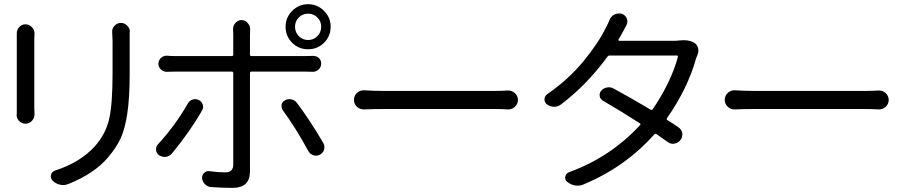

<svg xmlns="http://www.w3.org/2000/svg" viewBox="-20 -869 4397 932"><path d="M61.5 -708Q61.5 -724.6 73.2 -737.3Q85 -751 103.5 -751Q122.1 -751 134.8 -737.3Q147.5 -724.6 147.5 -706.1Q147.5 -706.1 147.5 -705.1Q146.5 -691.4 146.5 -678.7V-344.7Q146.5 -330.1 147.5 -314.5Q147.5 -314.5 147.5 -313.5Q147.5 -295.9 134.8 -282.2Q122.1 -268.6 103.5 -268.6Q85 -268.6 72.3 -282.2Q60.5 -294.9 60.5 -312.5Q60.5 -313.5 61.5 -315.4Q61.5 -332 61.5 -345.7V-678.7ZM524.4 -715.8Q524.4 -732.4 536.1 -744.1Q548.8 -757.8 566.9 -757.8Q585 -757.8 597.7 -744.1Q610.4 -731.4 610.4 -714.8Q610.4 -712.9 609.4 -711.9Q609.4 -691.4 609.4 -671.9V-509.8Q609.4 -392.6 597.7 -316.4Q585.9 -240.2 564.9 -195.8Q543.9 -151.4 504.9 -105.5Q439.5 -27.3 311.5 24.4Q298.8 29.3 286.1 29.3Q278.3 29.3 270.5 27.3Q249 22.5 234.4 6.8Q226.6 -2 226.6 -12.7Q226.6 -16.6 227.5 -20.5Q232.4 -36.1 247.1 -41Q371.1 -81.1 442.4 -161.1Q494.1 -220.7 510.3 -293Q526.4 -365.2 526.4 -513.7V-671.9Z M1475.6 -802.7Q1449.2 -802.7 1430.7 -784.2Q1412.1 -765.6 1412.1 -739.3Q1412.1 -711.9 1430.7 -693.4Q1449.2 -674.8 1475.6 -674.8Q1502 -674.8 1520.5 -693.4Q1539.1 -711.9 1539.1 -739.3Q1539.1 -765.6 1520.5 -784.2Q1502 -802.7 1475.6 -802.7ZM1475.6 -629.9Q1429.7 -629.9 1397.9 -661.6Q1366.2 -693.4 1366.2 -739.3Q1366.2 -784.2 1398.4 -816.4Q1430.7 -848.6 1475.6 -848.6Q1520.5 -848.6 1552.7 -816.4Q1585 -784.2 1585 -739.3Q1585 -693.4 1553.2 -661.6Q1521.5 -629.9 1475.6 -629.9ZM891.6 -366.2Q899.4 -380.9 914.6 -385.7Q929.7 -390.6 944.3 -383.8Q959 -377 963.9 -361.8Q968.8 -346.7 960.9 -333Q903.3 -231.4 814.5 -124Q802.7 -110.4 785.2 -107.4Q782.2 -107.4 779.3 -107.4Q764.6 -107.4 752.9 -115.2Q737.3 -126 737.3 -144.5Q737.3 -158.2 747.1 -168.9Q830.1 -258.8 891.6 -366.2ZM1458 -521.5H1200.2Q1193.4 -521.5 1193.4 -513.7V-37.1Q1193.4 2.9 1172.4 22.9Q1151.4 43 1107.4 43Q1061.5 43 1004.9 39.1Q988.3 38.1 975.6 25.9Q962.9 13.7 960.9 -3.9Q960 -18.6 970.7 -29.3Q981.4 -40 997.1 -38.1Q1042 -32.2 1073.2 -32.2Q1112.3 -32.2 1112.3 -70.3V-513.7Q1112.3 -521.5 1104.5 -521.5H834Q812.5 -521.5 791 -520.5Q790 -520.5 789.1 -520.5Q773.4 -520.5 761.7 -531.2Q749 -543 749 -559.6Q749 -577.1 761.7 -587.9Q773.4 -598.6 788.1 -598.6Q790 -598.6 791 -598.6Q812.5 -596.7 834 -596.7H1104.5Q1112.3 -596.7 1112.3 -604.5V-700.2L1111.3 -727.5Q1111.3 -744.1 1122.1 -756.8Q1133.8 -771.5 1152.3 -771.5Q1170.9 -771.5 1182.6 -756.8Q1194.3 -744.1 1194.3 -727.5L1193.4 -699.2V-604.5Q1193.4 -596.7 1200.2 -596.7H1457Q1478.5 -596.7 1498 -597.7Q1499 -597.7 1500 -597.7Q1515.6 -597.7 1527.3 -587.9Q1539.1 -577.1 1539.1 -560.5Q1539.1 -543.9 1527.3 -532.2Q1514.6 -520.5 1499 -520.5Q1498 -520.5 1498 -520.5Q1483.4 -521.5 1458 -521.5ZM1352.5 -334Q1346.7 -342.8 1346.7 -353.5Q1346.7 -356.4 1346.7 -360.4Q1349.6 -375 1363.3 -381.8Q1373 -387.7 1384.8 -387.7Q1389.6 -387.7 1394.5 -386.7Q1411.1 -382.8 1420.9 -370.1Q1483.4 -287.1 1548.8 -175.8Q1554.7 -166 1554.7 -155.3Q1554.7 -149.4 1553.7 -143.6Q1548.8 -127 1533.2 -118.2Q1523.4 -113.3 1513.7 -113.3Q1507.8 -113.3 1502 -115.2Q1485.4 -120.1 1476.6 -135.7Q1414.1 -251 1352.5 -334Z M1748 -337.9Q1746.1 -337.9 1745.1 -337.9Q1726.6 -337.9 1712.9 -350.6Q1698.2 -364.3 1698.2 -384.3Q1698.2 -404.3 1712.9 -418Q1726.6 -430.7 1745.1 -430.7Q1746.1 -430.7 1748 -430.7Q1795.9 -427.7 1837.9 -427.7H2385.7Q2416 -427.7 2444.3 -429.7Q2446.3 -429.7 2447.3 -429.7Q2465.8 -429.7 2479.5 -417Q2494.1 -403.3 2494.1 -383.8Q2494.1 -364.3 2479.5 -350.6Q2465.8 -337.9 2448.2 -337.9Q2446.3 -337.9 2444.3 -337.9Q2413.1 -339.8 2386.7 -339.8H1837.9Q1790 -339.8 1748 -337.9Z M3280.3 -672.9Q3290 -673.8 3298.8 -673.8Q3330.1 -673.8 3350.6 -661.1Q3364.3 -652.3 3368.2 -636.7Q3370.1 -629.9 3370.1 -623Q3370.1 -614.3 3367.2 -606.4Q3364.3 -599.6 3359.4 -586.9Q3317.4 -437.5 3217.8 -295.9Q3213.9 -290 3219.7 -286.1Q3248 -268.6 3273.4 -251Q3289.1 -240.2 3292 -221.7Q3292 -218.8 3292 -214.8Q3292 -201.2 3283.2 -189.5Q3271.5 -173.8 3252.9 -171.9Q3250 -170.9 3247.1 -170.9Q3232.4 -170.9 3219.7 -180.7Q3195.3 -198.2 3167 -217.8Q3161.1 -221.7 3156.2 -216.8Q3015.6 -58.6 2812.5 26.4Q2798.8 32.2 2784.2 32.2Q2777.3 32.2 2771.5 31.2Q2749 27.3 2732.4 12.7Q2720.7 2.9 2724.1 -12.2Q2727.5 -27.3 2742.2 -33.2Q2942.4 -105.5 3086.9 -261.7Q3091.8 -266.6 3085.9 -270.5Q2995.1 -329.1 2907.2 -379.9Q2893.6 -387.7 2891.1 -402.3Q2888.7 -417 2898.4 -428.7Q2909.2 -441.4 2925.8 -444.3Q2930.7 -445.3 2935.5 -445.3Q2947.3 -445.3 2958 -439.5Q3038.1 -396.5 3137.7 -336.9Q3143.6 -333 3148.4 -338.9Q3190.4 -399.4 3223.1 -467.3Q3255.9 -535.2 3270.5 -592.8Q3271.5 -595.7 3270 -597.7Q3268.6 -599.6 3265.6 -599.6H2940.4Q2932.6 -599.6 2928.7 -593.8Q2827.1 -455.1 2702.1 -361.3Q2687.5 -350.6 2669.9 -350.6Q2668.9 -350.6 2668 -350.6Q2649.4 -351.6 2633.8 -363.3Q2623 -372.1 2623 -386.7Q2623 -402.3 2636.7 -412.1Q2738.3 -482.4 2811 -570.3Q2883.8 -658.2 2921.9 -736.3Q2929.7 -750 2938.5 -771.5Q2945.3 -790 2962.9 -798.8Q2973.6 -803.7 2984.4 -803.7Q2991.2 -803.7 2999 -801.8Q3015.6 -795.9 3022.5 -779.3Q3025.4 -771.5 3025.4 -764.6Q3025.4 -754.9 3020.5 -746.1Q3011.7 -730.5 3000 -708Q2993.2 -694.3 2982.4 -677.7Q2981.4 -674.8 2982.4 -672.9Q2983.4 -670.9 2986.3 -670.9H3252Q3267.6 -670.9 3280.3 -672.9Z M3547.9 -337.9Q3545.9 -337.9 3544.9 -337.9Q3526.4 -337.9 3512.7 -350.6Q3498 -364.3 3498 -384.3Q3498 -404.3 3512.7 -418Q3526.4 -430.7 3544.9 -430.7Q3545.9 -430.7 3547.9 -430.7Q3595.7 -427.7 3637.7 -427.7H4185.5Q4215.8 -427.7 4244.1 -429.7Q4246.1 -429.7 4247.1 -429.7Q4265.6 -429.7 4279.3 -417Q4293.9 -403.3 4293.9 -383.8Q4293.9 -364.3 4279.3 -350.6Q4265.6 -337.9 4248 -337.9Q4246.1 -337.9 4244.1 -337.9Q4212.9 -339.8 4186.5 -339.8H3637.7Q3589.8 -339.8 3547.9 -337.9Z"/></svg>

Font: Gen Jyuu Gothic P Regular
Style: Regular
Weight: 400
Designer: [Source Han Sans]
Ryoko NISHIZUKA  (kana & ideographs); Paul D. Hunt (Latin, Greek & Cyrillic); Wenlong ZHANG  (bopomofo
Version: Version 1.002.20150607